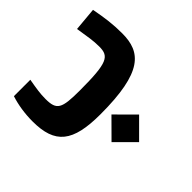

<svg xmlns="http://www.w3.org/2000/svg" viewBox="-147 -509 880 880"><g transform="rotate(-45 293.0 -69.0)"><path d="M248.5 4.9C521.5 4.9 581.1 -65.4 581.1 -187C581.1 -248 574.7 -292.5 562.5 -357.9L448.7 -347.7C458 -288.1 463.9 -257.3 463.9 -218.8C463.9 -155.3 439 -139.2 258.3 -139.2C141.1 -139.2 119.6 -150.4 119.6 -223.1C119.6 -258.3 124.5 -286.6 132.8 -334.5H26.4C12.7 -292.5 4.9 -242.7 4.9 -192.4C4.9 -46.4 68.8 4.9 248.5 4.9ZM283.2 220.2 372.6 130.9 283.2 41 193.8 130.9Z"/></g></svg>

Font: Cascadia Code
Style: Bold
Weight: 700
Monospace: yes
Designer: Aaron Bell
Foundry: Saja Typeworks
Version: Version 2404.023